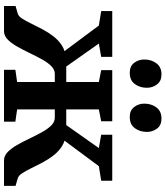

<svg xmlns="http://www.w3.org/2000/svg" viewBox="48 -892 844 981"><g transform="rotate(90 470.5 -402.0)"><path d="M11 0V-59L49.5 -70Q63.5 -74 75.8 -93Q88 -112 101.2 -139.5Q114.5 -167 130.2 -196.8Q146 -226.5 166.5 -253Q187 -279.5 214 -296.5Q241 -313.5 276.5 -314.5L282 -255L111 -484.5L37 -496.5V-553H271V-496.5L203 -484.5L320.5 -318H399.5V-484.5L339 -496.5V-553H600V-496.5L539.5 -484.5V-318H619.5L737 -484.5L669 -496.5V-553H904V-496.5L829.5 -484.5L659 -255L664.5 -314.5Q700 -313.5 727 -296.5Q754 -279.5 774.5 -253Q795 -226.5 810.8 -196.8Q826.5 -167 839.8 -139.5Q853 -112 865.5 -93Q878 -74 892 -70L930 -59V0H800Q776.5 0 757.2 -18.8Q738 -37.5 721.2 -67Q704.5 -96.5 688.8 -129.5Q673 -162.5 656.8 -192.2Q640.5 -222 622.2 -240.8Q604 -259.5 581.5 -259.5H539.5V-67L602 -58V0H337V-58L399.5 -67V-259.5H358Q336 -259.5 317.5 -240.8Q299 -222 282.8 -192.2Q266.5 -162.5 250.8 -129.5Q235 -96.5 218.2 -67Q201.5 -37.5 182.5 -18.8Q163.5 0 140 0ZM352 -642.5Q318.5 -642.5 301.5 -665Q284.5 -687.5 284.5 -717Q284.5 -752.5 303.8 -778.5Q323 -804.5 360.5 -804.5H361.5Q394.5 -804.5 411.8 -781.8Q429 -759 429 -730Q429 -694.5 410 -668.5Q391 -642.5 353 -642.5ZM577.5 -642.5Q544.5 -642.5 527.2 -665Q510 -687.5 510 -717Q510 -752.5 529.2 -778.5Q548.5 -804.5 586 -804.5H587Q620.5 -804.5 637.5 -781.8Q654.5 -759 654.5 -730Q654.5 -694.5 635.5 -668.5Q616.5 -642.5 578.5 -642.5Z"/></g></svg>

Font: Merriweather 24pt
Style: Bold
Weight: 700
Designer: Eben Sorkin
Foundry: Eben Sorkin
Version: Version 2.100